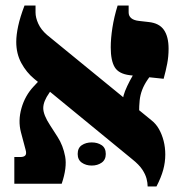

<svg xmlns="http://www.w3.org/2000/svg" viewBox="-20 -667 654 697"><path d="M516 10Q516 -3 512 -18.5Q508 -34 496.5 -51.5Q485 -69 460 -89L104 -381Q76 -404 57.5 -438Q39 -472 39 -515Q39 -540 46 -572.5Q53 -605 69 -647H109V-622Q109 -603 119 -581Q129 -559 151 -540L529 -231Q546 -218 557 -198.5Q568 -179 574 -155.5Q580 -132 580 -106Q580 -78 572.5 -50.5Q565 -23 548 10ZM32 0V-97H54Q67 -97 72 -103Q77 -109 73 -123L56 -187Q45 -229 58 -274.5Q71 -320 102 -353L146 -400L182 -363L159 -330Q137 -299 137 -274.5Q137 -250 162 -212L189 -170Q209 -139 216.5 -99Q224 -59 204 0ZM485 -260 427 -309Q427 -319 434 -336.5Q441 -354 451.5 -374Q462 -394 473 -410L507 -459L559 -439L516 -378Q503 -359 496 -340.5Q489 -322 487 -302.5Q485 -283 485 -260ZM574 -381 451 -394Q411 -399 396.5 -423Q382 -447 382 -495Q382 -527 388 -566Q394 -605 407 -647H447V-622Q447 -609 456.5 -601Q466 -593 485 -591L520 -587Q558 -583 575 -558.5Q592 -534 592 -490Q592 -462 587 -436Q582 -410 574 -381ZM262 -108Q262 -130 277 -140Q292 -150 313 -150Q334 -150 349 -140Q364 -130 364 -108Q364 -87 349 -76.5Q334 -66 313 -66Q292 -66 277 -76.5Q262 -87 262 -108Z"/></svg>

Font: Noto Serif Hebrew Black
Style: Regular
Weight: 900
Version: Version 2.003